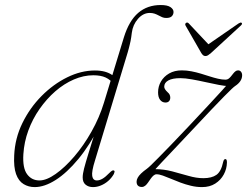

<svg xmlns="http://www.w3.org/2000/svg" viewBox="-20 -737 984 764"><path d="M446 -417 433 -401Q420 -419.5 400.5 -428.5Q381 -437.5 351.5 -437.5Q313 -437.5 274 -420.8Q235 -404 200.2 -373.8Q165.5 -343.5 137.5 -303.5Q109.5 -263.5 92.8 -217.8Q76 -172 73 -123.5Q69.5 -68.5 87.8 -43.8Q106 -19 137 -19Q165 -19 201.5 -44.8Q238 -70.5 275.5 -114.2Q313 -158 344.2 -213.5Q375.5 -269 393.5 -328L473 -588.5Q493.5 -654.5 530 -685.8Q566.5 -717 619.5 -717Q646 -717 658.2 -708.8Q670.5 -700.5 670.5 -689.5Q670.5 -679.5 663.8 -672.5Q657 -665.5 641.5 -665.5Q632.5 -665.5 625.5 -668.5Q618.5 -671.5 611.2 -675.5Q604 -679.5 595.5 -682.5Q587 -685.5 576 -685.5Q549.5 -685.5 529 -662Q508.5 -638.5 504.5 -606.5Q503.5 -597.5 502.2 -589.2Q501 -581 499.5 -573.5Q498 -566 496.2 -559Q494.5 -552 492.5 -544.2Q490.5 -536.5 488 -528L358 -98.5Q344 -54 347 -36.5Q350 -19 365.5 -19Q376 -19 387.8 -25.8Q399.5 -32.5 416 -49.5Q422 -55.5 426 -57.8Q430 -60 433.5 -58.5Q436.5 -57 435.8 -53Q435 -49 433 -44.5Q423.5 -28 410 -16.5Q396.5 -5 381 1.2Q365.5 7.5 350 7.5Q332.5 7.5 320.8 -2Q309 -11.5 309 -31Q309 -44.5 314.5 -66.2Q320 -88 333 -129.8Q346 -171.5 368 -242.5L377 -238Q337.5 -159.5 292 -104.5Q246.5 -49.5 201.8 -21Q157 7.5 118 7.5Q93.5 7.5 73.8 -4.5Q54 -16.5 44 -44.2Q34 -72 36.5 -119Q39.5 -186.5 69 -247Q98.5 -307.5 145.2 -354.8Q192 -402 247.2 -429.2Q302.5 -456.5 357.5 -456.5Q380 -456.5 397.2 -451.8Q414.5 -447 426.8 -438.2Q439 -429.5 446 -417ZM586.5 -51Q601.5 -67.5 621.5 -89Q641.5 -110.5 671.8 -142.2Q702 -174 747 -222Q791.5 -270 822.5 -302.2Q853.5 -334.5 872.5 -354Q891.5 -373.5 901.8 -383Q912 -392.5 916 -395Q929 -403.5 936.2 -414.2Q943.5 -425 943.5 -437.5Q943.5 -446 939 -451.5Q934.5 -457 927.5 -457Q921.5 -457 916.8 -453.2Q912 -449.5 907.8 -444Q903.5 -438.5 899 -433Q894.5 -427.5 889.5 -423.8Q884.5 -420 877.5 -420Q863.5 -420 847.5 -423.8Q831.5 -427.5 814.5 -433Q797.5 -438.5 779.2 -444Q761 -449.5 742 -453.2Q723 -457 703.5 -457Q674.5 -457 653.2 -444.8Q632 -432.5 620.5 -412.8Q609 -393 609 -369.5Q609 -350 617.2 -339.5Q625.5 -329 638.5 -329Q647.5 -329 652.5 -334.2Q657.5 -339.5 657.5 -348.5Q657.5 -354 655.5 -359.2Q653.5 -364.5 647.5 -369.5Q640 -376.5 636.8 -381.8Q633.5 -387 633.5 -392Q633.5 -408 650 -417Q666.5 -426 697.5 -426Q717 -426 743.5 -421.2Q770 -416.5 798.2 -410.2Q826.5 -404 850.8 -399.2Q875 -394.5 890 -394.5V-408.5Q883.5 -399 863.5 -377Q843.5 -355 810.5 -319.5Q777.5 -284 730 -233.5Q689 -190 659.8 -159.8Q630.5 -129.5 611.2 -110Q592 -90.5 581 -80Q570 -69.5 564.5 -65.5Q550.5 -55.5 541.2 -46.5Q532 -37.5 527.8 -29.5Q523.5 -21.5 523.5 -14Q523.5 -3.5 529 1.8Q534.5 7 544.5 7Q551.5 7 557.8 2Q564 -3 569.2 -10.8Q574.5 -18.5 579.8 -26Q585 -33.5 590.8 -38.5Q596.5 -43.5 603 -43.5Q613.5 -43.5 628.2 -38.2Q643 -33 660.5 -25.5Q678 -18 698 -10.5Q718 -3 739.8 2.2Q761.5 7.5 784 7.5Q814.5 7.5 836.5 -6.5Q858.5 -20.5 870.5 -42.8Q882.5 -65 883 -90.5Q883 -97.5 881.5 -100.8Q880 -104 876.5 -104Q874 -104 871.8 -101.5Q869.5 -99 868 -92.5Q860 -54.5 841.2 -41.2Q822.5 -28 789 -28Q761.5 -28 730 -37.2Q698.5 -46.5 664.8 -55.2Q631 -64 596.5 -64ZM810 -560 731.5 -643.5Q729 -646 726.5 -647Q724 -648 720.5 -646Q718 -644.5 717.2 -641.5Q716.5 -638.5 718.5 -635L781 -526Q784.5 -520.5 788.2 -517.2Q792 -514 797.5 -514Q803 -514 808 -517.2Q813 -520.5 819.5 -526L938 -635Q942 -638.5 942.8 -641.5Q943.5 -644.5 941.5 -646Q939.5 -648 936.2 -647Q933 -646 929 -643.5L808 -560Z"/></svg>

Font: Fraunces Thin
Style: Italic
Weight: 250
Italic angle: -16°
Version: Version 1.000;[b76b70a41]